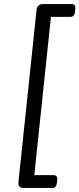

<svg xmlns="http://www.w3.org/2000/svg" viewBox="-20 -788 391 946"><path d="M95 138Q68 138 71 108L160 -738Q163 -768 193 -768H334Q354 -768 351 -741L350 -733Q347 -705 328 -705H231L149 75H245Q265 75 262 102L261 110Q258 138 239 138Z"/></svg>

Font: Asap Expanded Expanded Regular
Style: Italic
Weight: 400
Width: 7
Italic angle: -6°
Designer: Pablo Cosgaya
Foundry: Omnibus-Type
Version: Version 3.001; ttfautohint (v1.8.4.7-5d5b)